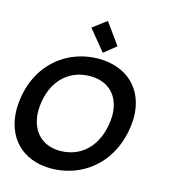

<svg xmlns="http://www.w3.org/2000/svg" viewBox="-136 -1046 1019 1161"><g transform="rotate(15 373.5 -465.5)"><path d="M490 -808 394 -941 308 -876 414 -747ZM318 -107C196 -107 128 -191 128 -309C132 -477 229 -590 377 -591C499 -591 568 -512 568 -394C563 -225 468 -108 318 -107ZM-1 -285C-1 -109 110 10 293 10C521 7 690 -163 697 -416C697 -590 583 -706 398 -706C174 -703 4 -536 -1 -285Z"/></g></svg>

Font: Cantarell
Style: BoldOblique
Weight: 700
Italic angle: -8°
Designer: Dave Crossland
Version: Version 0.024